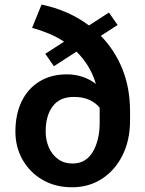

<svg xmlns="http://www.w3.org/2000/svg" viewBox="-20 -791 618 821"><path d="M117.2 -671.9 157.7 -771.5Q273.9 -747.1 360.4 -682.1L445.8 -737.3L482.9 -684.1L411.1 -637.7Q470.2 -577.6 503.2 -496.1Q536.1 -414.6 536.1 -314.9V-275.9Q536.1 -191.4 503.9 -127Q471.7 -62.5 415.8 -26.4Q359.9 9.8 288.6 9.8Q216.3 9.8 161.6 -22.2Q106.9 -54.2 76.4 -108.2Q45.9 -162.1 45.9 -228.5Q45.9 -302.2 72.5 -357.2Q99.1 -412.1 148.7 -442.6Q198.2 -473.1 266.1 -473.1Q301.8 -473.1 333.3 -462.4Q364.7 -451.7 390.1 -432.1Q377.4 -474.6 356.2 -508.8Q335 -543 307.1 -570.3L210.4 -507.8L173.8 -561L253.9 -612.8Q222.7 -633.3 188 -647.7Q153.3 -662.1 117.2 -671.9ZM175.3 -228.5Q175.3 -192.4 188.7 -161.1Q202.1 -129.9 228 -110.8Q253.9 -91.8 290.5 -91.8Q347.2 -91.8 376.7 -141.6Q406.2 -191.4 406.2 -265.6V-315.9Q406.2 -323.2 406.2 -330.1Q392.1 -349.1 364.5 -362.8Q336.9 -376.5 294.9 -376.5Q235.8 -376.5 205.6 -336.7Q175.3 -296.9 175.3 -228.5Z"/></svg>

Font: Vazirmatn RD UI FD SemiBold
Style: Regular
Weight: 600
Designer: Saber Rastikerdar
Foundry: Saber Rastikerdar
Version: Version 33.003